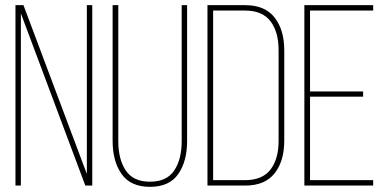

<svg xmlns="http://www.w3.org/2000/svg" viewBox="-20 -720 1506 745"><path d="M61 -668V0H40V-700H71L317 -45V-700H338V0H311Z M439 -700V-172Q439 -102 468 -58.5Q497 -15 562 -15Q627 -15 656 -58.5Q685 -102 685 -172V-700H706V-173Q706 -94 671.5 -44.5Q637 5 562 5Q487 5 452 -44.5Q417 -94 417 -173V-700Z M785 -700H931Q1008 -700 1045.5 -652Q1083 -604 1083 -525V-174Q1083 -95 1045.5 -47.5Q1008 0 932 0H785ZM807 -21H931Q998 -21 1029.5 -62Q1061 -103 1061 -173V-526Q1061 -596 1029.5 -637.5Q998 -679 931 -679H807Z M1183 -365H1389V-345H1183V-21H1428V0H1161V-700H1428V-679H1183Z"/></svg>

Font: Bebas Neue Light
Style: Regular
Weight: 300
Designer: Ryoichi Tsunekawa
Foundry: Ryoichi Tsunekawa
Version: Version 001.003; ttfautohint (v1.5.65-e2d9)